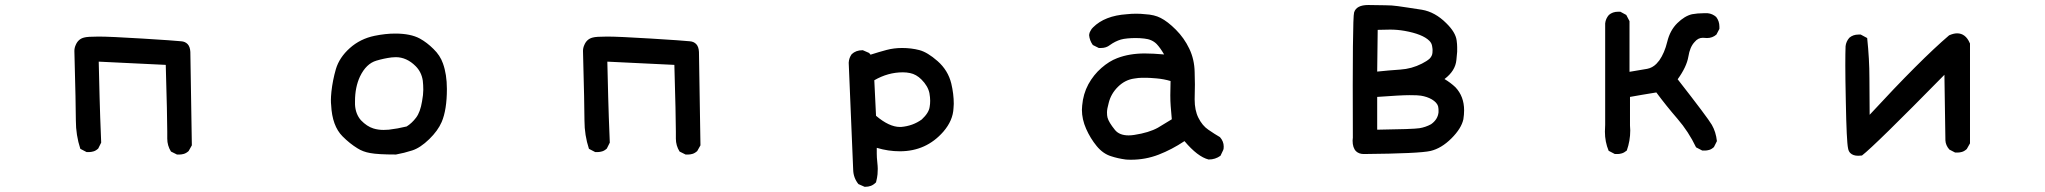

<svg xmlns="http://www.w3.org/2000/svg" viewBox="-20 -592 8040 755"><path d="M272.5 -391.6Q272.5 -403.3 277.3 -414.1Q287.1 -438.5 310.5 -444.3Q323.2 -448.2 367.7 -448.2Q412.1 -448.2 539.1 -440.4Q666 -432.6 692.4 -429.7Q708 -428.7 717.8 -418.5Q727.5 -408.2 728.5 -387.7L734.4 -20.5L721.7 2Q711.9 10.7 702.6 13.2Q693.4 15.6 687.5 15.6Q681.6 15.6 675.8 15.6L652.3 3.9Q637.7 -19.5 637.7 -46.9V-74.2Q637.7 -132.8 631.8 -336.9L368.2 -349.6Q372.1 -179.7 374 -131.8L377.9 -31.2L366.2 -7.8Q356.4 1 347.2 3.4Q337.9 5.9 332 5.9Q326.2 5.9 320.3 5.9L295.9 -6.8Q278.3 -60.5 278.3 -117.7Q278.3 -174.8 272.5 -391.6Z M1536.1 15.6Q1465.8 15.6 1435.5 9.8Q1407.2 4.9 1385.7 -8.8Q1355.5 -27.3 1327.1 -55.7Q1286.1 -96.7 1282.2 -178.7Q1281.2 -186.5 1281.2 -198.7Q1281.2 -210.9 1283.2 -231.4Q1288.1 -276.4 1300.8 -320.3Q1314.5 -366.2 1355.5 -402.8Q1396.5 -439.5 1453.1 -451.2Q1496.1 -460 1534.2 -460Q1594.7 -460 1630.9 -440.4Q1659.2 -424.8 1684.6 -399.4Q1710.9 -374 1721.7 -342.8Q1737.3 -299.8 1737.3 -242.2Q1737.3 -160.2 1716.8 -112.3Q1702.1 -78.1 1668 -44.9Q1632.8 -10.7 1601.1 -0.5Q1569.3 9.8 1537.1 15.6ZM1639.6 -193.4Q1644.5 -219.7 1644.5 -238.8Q1644.5 -257.8 1642.6 -274.4Q1637.7 -308.6 1614.3 -332Q1579.1 -367.2 1536.1 -367.2Q1528.3 -367.2 1519.5 -366.2Q1489.3 -362.3 1460 -353.5Q1419.9 -341.8 1395.5 -291Q1376 -249 1376 -194.3Q1376 -187.5 1376 -180.7Q1377.9 -143.6 1399.4 -119.1Q1422.9 -94.7 1448.2 -86.9Q1466.8 -81.1 1488.3 -81.1Q1498 -81.1 1508.8 -82Q1543 -85.9 1579.1 -94.7Q1599.6 -107.4 1616.2 -129.4Q1632.8 -151.4 1639.6 -193.4Z M2272.5 -391.6Q2272.5 -403.3 2277.3 -414.1Q2287.1 -438.5 2310.5 -444.3Q2323.2 -448.2 2367.7 -448.2Q2412.1 -448.2 2539.1 -440.4Q2666 -432.6 2692.4 -429.7Q2708 -428.7 2717.8 -418.5Q2727.5 -408.2 2728.5 -387.7L2734.4 -20.5L2721.7 2Q2711.9 10.7 2702.6 13.2Q2693.4 15.6 2687.5 15.6Q2681.6 15.6 2675.8 15.6L2652.3 3.9Q2637.7 -19.5 2637.7 -46.9V-74.2Q2637.7 -132.8 2631.8 -336.9L2368.2 -349.6Q2372.1 -179.7 2374 -131.8L2377.9 -31.2L2366.2 -7.8Q2356.4 1 2347.2 3.4Q2337.9 5.9 2332 5.9Q2326.2 5.9 2320.3 5.9L2295.9 -6.8Q2278.3 -60.5 2278.3 -117.7Q2278.3 -174.8 2272.5 -391.6Z M3689.5 -74.2Q3622.1 2.9 3518.6 2.9Q3472.7 2.9 3427.7 -10.7Q3427.7 -2 3427.7 12.7Q3427.7 27.3 3429.7 44.9Q3431.6 62.5 3431.6 71.8Q3431.6 81.1 3430.7 93.3Q3429.7 105.5 3424.8 125Q3415 134.8 3404.8 138.7Q3394.5 142.6 3381.8 142.6H3379.9L3355.5 131.8Q3335.9 107.4 3335 76.2L3317.4 -344.7V-345.7Q3318.4 -364.3 3329.1 -378.9Q3345.7 -394.5 3371.1 -394.5H3373L3397.5 -383.8L3403.3 -377Q3436.5 -387.7 3465.8 -395.5Q3495.1 -403.3 3527.3 -403.3Q3563.5 -403.3 3595.2 -395Q3627 -386.7 3667 -351.6Q3708 -315.4 3720.7 -263.7Q3730.5 -222.7 3730.5 -183.6Q3730.5 -174.8 3729.5 -167Q3727.5 -118.2 3689.5 -74.2ZM3530.3 -307.6Q3471.7 -307.6 3418 -276.4L3424.8 -136.7Q3476.6 -92.8 3518.6 -92.8Q3521.5 -92.8 3523.4 -92.8Q3569.3 -96.7 3604.5 -122.1Q3632.8 -148.4 3635.7 -171.9Q3637.7 -182.6 3637.7 -195.8Q3637.7 -209 3634.8 -225.6Q3628.9 -253.9 3603.5 -279.3Q3583 -299.8 3558.6 -304.7Q3544.9 -307.6 3530.3 -307.6Z M4678.7 -259.8 4677.7 -201.2Q4677.7 -158.2 4692.4 -128.9Q4708 -97.7 4731.4 -82Q4756.8 -64.5 4777.3 -52.7Q4792 -36.1 4792 -15.6Q4792 -4.9 4790 -2L4779.3 20.5Q4758.8 35.2 4733.4 35.2H4732.4Q4689.5 24.4 4637.7 -37.1Q4587.9 -3.9 4536.1 16.1Q4484.4 36.1 4427.7 36.1Q4413.1 36.1 4406.2 35.2Q4376 31.2 4349.6 22.5Q4317.4 12.7 4292.5 -17.6Q4267.6 -47.9 4251 -85.4Q4234.4 -123 4234.4 -160.2Q4234.4 -168 4235.4 -176.8Q4239.3 -222.7 4259.8 -260.7Q4280.3 -297.9 4311 -324.7Q4341.8 -351.6 4373 -363.3Q4420.9 -381.8 4481.4 -381.8Q4512.7 -381.8 4557.6 -377.9Q4543 -403.3 4528.3 -418.9Q4509.8 -437.5 4479.5 -440.4Q4462.9 -442.4 4445.8 -442.4Q4428.7 -442.4 4413.6 -440.9Q4398.4 -439.5 4387.7 -436.5Q4365.2 -429.7 4344.7 -415Q4330.1 -403.3 4309.6 -403.3Q4306.6 -403.3 4300.8 -403.3L4277.3 -415Q4264.6 -432.6 4262.7 -454.1Q4263.7 -463.9 4267.6 -469.7Q4272.5 -479.5 4278.3 -484.4Q4324.2 -530.3 4411.1 -536.1Q4429.7 -538.1 4447.8 -538.1Q4465.8 -538.1 4483.4 -536.1Q4519.5 -534.2 4543.9 -521.5Q4571.3 -507.8 4604 -475.1Q4636.7 -442.4 4656.7 -400.4Q4676.8 -358.4 4677.7 -308.6Q4678.7 -284.2 4678.7 -259.8ZM4583 -273.4Q4556.6 -281.2 4528.3 -283.7Q4500 -286.1 4490.2 -286.1Q4480.5 -286.1 4469.2 -286.1Q4458 -286.1 4440.4 -283.2Q4404.3 -278.3 4376.5 -251Q4348.6 -223.6 4339.8 -187.5Q4333 -163.1 4333 -150.4Q4333 -137.7 4335 -129.9Q4339.8 -111.3 4364.3 -81.1Q4381.8 -59.6 4418 -59.6Q4428.7 -59.6 4440.4 -61.5Q4498 -70.3 4533.2 -89.8L4587.9 -123Q4585 -156.2 4583.5 -174.8Q4582 -193.4 4582 -217.3Q4582 -241.2 4583 -273.4Z M5360.4 -572.3 5427.7 -571.3Q5453.1 -571.3 5476.6 -567.9Q5500 -564.5 5513.7 -562.5Q5540 -558.6 5571.3 -553.7Q5623 -544.9 5667 -501Q5704.1 -464.8 5708 -432.6Q5710 -418 5710 -406.7Q5710 -395.5 5710 -388.7Q5709 -374 5707 -356.4Q5703.1 -313.5 5660.2 -281.2Q5684.6 -266.6 5703.1 -249Q5737.3 -212.9 5737.3 -158.2Q5737.3 -141.6 5734.4 -123Q5726.6 -86.9 5687.5 -47.9Q5648.4 -8.8 5605.5 1.5Q5562.5 11.7 5342.8 13.7Q5324.2 13.7 5312.5 2.9Q5298.8 -10.7 5298.8 -39.1Q5298.8 -44.9 5299.8 -50.8Q5297.9 -520.5 5304.7 -543Q5313.5 -572.3 5360.4 -572.3ZM5636.7 -150.4Q5636.7 -154.3 5636.7 -160.2Q5636.7 -166 5634.8 -174.8Q5629.9 -189.5 5610.4 -201.2Q5591.8 -211.9 5567.4 -215.8Q5556.6 -217.8 5522.5 -217.8Q5488.3 -217.8 5395.5 -210.9V-82Q5538.1 -84 5562 -87.9Q5585.9 -91.8 5607.4 -103.5Q5633.8 -122.1 5636.7 -150.4ZM5601.6 -361.3Q5606.4 -366.2 5609.4 -372.1Q5612.3 -377.9 5612.8 -384.3Q5613.3 -390.6 5613.3 -395.5Q5613.3 -400.4 5611.3 -411.6Q5609.4 -422.9 5600.6 -431.6Q5574.2 -458 5502.9 -470.7Q5474.6 -475.6 5446.8 -475.6Q5418.9 -475.6 5397.5 -474.6L5395.5 -310.5Q5441.4 -315.4 5486.3 -318.4Q5531.2 -321.3 5571.3 -341.8Q5590.8 -351.6 5601.6 -361.3Z M6291 -74.2Q6291 -87.9 6292 -101.6V-500Q6293.9 -518.6 6306.6 -533.2Q6321.3 -545.9 6342.8 -545.9Q6345.7 -545.9 6351.6 -545.9L6375 -533.2L6387.7 -508.8V-309.6Q6428.7 -316.4 6457 -321.3Q6477.5 -325.2 6493.2 -340.8L6504.9 -354.5Q6525.4 -383.8 6536.1 -427.7Q6546.9 -472.7 6575.7 -501Q6604.5 -529.3 6633.8 -536.1Q6655.3 -540 6678.7 -540Q6689.5 -540 6695.3 -540Q6713.9 -538.1 6728.5 -525.4Q6741.2 -508.8 6741.2 -487.3Q6741.2 -484.4 6741.2 -478.5L6729.5 -456.1Q6713.9 -442.4 6692.4 -442.4Q6688.5 -442.4 6684.6 -442.9Q6680.7 -443.4 6675.8 -443.4Q6657.2 -443.4 6643.6 -426.8Q6625 -407.2 6619.1 -369.1Q6612.3 -329.1 6577.1 -280.3Q6695.3 -128.9 6711.4 -101.1Q6727.5 -73.2 6731.4 -37.1L6719.7 -13.7Q6710 -4.9 6700.7 -2.4Q6691.4 0 6685.5 0Q6679.7 0 6673.8 0L6649.4 -12.7Q6620.1 -74.2 6576.2 -125Q6532.2 -175.8 6493.2 -228.5Q6460.9 -223.6 6437 -219.2Q6413.1 -214.8 6389.6 -210.9V-98.6Q6390.6 -88.9 6390.6 -79.1Q6390.6 -38.1 6377 0Q6366.2 8.8 6356.9 11.2Q6347.7 13.7 6341.8 13.7Q6335.9 13.7 6330.1 13.7L6305.7 1Q6291 -34.2 6291 -74.2Z M7287.1 20.5Q7266.6 20.5 7255.9 9.8Q7249 2.9 7247.1 -8.8Q7241.2 -35.2 7238.3 -192.4Q7236.3 -286.1 7236.3 -335.4Q7236.3 -384.8 7237.3 -409.2V-410.2Q7239.3 -428.7 7252 -443.4Q7266.6 -456.1 7288.1 -456.1Q7291 -456.1 7296.9 -456.1L7322.3 -442.4Q7331.1 -359.4 7331.1 -284.7Q7331.1 -210 7332 -140.6Q7532.2 -357.4 7644.5 -453.1Q7662.1 -460.9 7675.8 -460.9Q7709 -460.9 7725.6 -422.9L7726.6 -420.9V-28.3L7713.9 -5.9Q7704.1 2.9 7694.8 5.4Q7685.5 7.8 7679.7 7.8Q7673.8 7.8 7668 7.8L7645.5 -3.9Q7630.9 -20.5 7629.9 -40L7626 -297.9Q7351.6 -18.6 7301.8 19.5Q7293 20.5 7287.1 20.5Z"/></svg>

Font: JasonHandwriting2
Style: SemiBold
Weight: 600
Version: Version 1.04.7